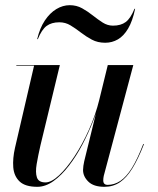

<svg xmlns="http://www.w3.org/2000/svg" viewBox="-20 -711 609 741"><path d="M124 10Q77.5 10 55.8 -10.5Q34 -31 31.2 -65.2Q28.5 -99.5 38 -141L111.5 -457.5H43V-460H211L136 -149.5Q127 -110 121.5 -77.8Q116 -45.5 122.5 -26.2Q129 -7 155.5 -7Q178.5 -7 208 -34.5Q237.5 -62 267.8 -108Q298 -154 323.5 -211Q349 -268 363.5 -327H366Q357 -288.5 339.2 -243.2Q321.5 -198 298 -153.2Q274.5 -108.5 246 -71.5Q217.5 -34.5 186.5 -12.2Q155.5 10 124 10ZM383 10Q341.5 10 321 -10Q300.5 -30 300.5 -55Q300.5 -61.5 301.8 -71Q303 -80.5 305 -88.5L396 -460H494.5L380.5 -32.5Q379.5 -28 379 -23.5Q378.5 -19 378.5 -15Q378.5 2.5 395.5 2.5Q421 2.5 444 -12.5Q467 -27.5 488.8 -62.2Q510.5 -97 533 -155.5L535.5 -154.5Q513.5 -98 491 -61.5Q468.5 -25 442.5 -7.5Q416.5 10 383 10ZM386 -546Q357 -546 334.5 -558Q312 -570 292 -585.5Q272 -601 252.2 -613Q232.5 -625 209 -625Q179 -625 160 -611Q141 -597 126 -560H123.5Q133.5 -602.5 153 -631.8Q172.5 -661 197.5 -676Q222.5 -691 249 -691Q275.5 -691 297 -679Q318.5 -667 338 -651.5Q357.5 -636 376.2 -624Q395 -612 416 -612Q446.5 -612 465.2 -626Q484 -640 499 -677H501.5Q491.5 -629.5 474.5 -600.8Q457.5 -572 435 -559Q412.5 -546 386 -546Z"/></svg>

Font: Bodoni Moda 72pt Medium
Style: Italic
Weight: 500
Italic angle: -13°
Designer: Owen Earl
Foundry: indestructible type
Version: Version 2.004